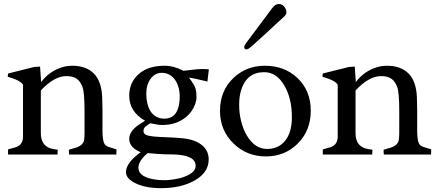

<svg xmlns="http://www.w3.org/2000/svg" viewBox="-20 -787 2229 978"><path d="M317.9 -399.4Q256.3 -399.4 188 -326.2V-108.4Q188 -47.4 237.3 -31.2Q253.4 -26.4 273.9 -24.4L272.9 0H21.5Q21 -1.5 21 -4.9V-21.5Q21 -23.9 21.5 -26.4Q63 -36.1 74.2 -43.5Q97.2 -58.6 97.2 -90.3V-355Q85.9 -377 19.5 -396L21 -412.6L154.3 -445.8L184.1 -447.8L189.5 -368.7Q231.4 -425.3 299.3 -445.3Q322.8 -452.1 348.1 -452.1Q418.5 -452.1 457.8 -412.8Q497.1 -373.5 500.5 -292.5Q502 -260.7 502 -228.5V-119.6Q502 -63 516.6 -48.3Q524.9 -40.5 538.6 -36.9Q552.2 -33.2 572.8 -26.4Q573.2 -23.9 573.2 -21.5V-15.6L572.8 -4.9V0H332Q331.1 -5.4 331.1 -12.7V-24.4Q340.3 -27.8 352.8 -30.8Q365.2 -33.7 377 -38.6Q403.8 -50.3 408.2 -72.8Q410.6 -86.4 410.6 -110.4V-219.2Q410.6 -315.4 400.4 -343.5Q390.1 -371.6 371.3 -385.5Q352.5 -399.4 317.9 -399.4Z M732.4 -7.3Q685.1 32.2 685.1 66.9Q685.1 120.1 789.1 129.9Q802.7 130.9 820.1 130.9Q837.4 130.9 866 126.7Q894.5 122.6 918.9 113.3Q976.6 92.3 976.6 57.6Q976.6 1.5 857.9 -0.5L819.3 -1Q786.1 -2 732.4 -7.3ZM725.1 -308.6Q725.1 -283.2 730.5 -260.3Q735.8 -237.3 747.1 -219.7Q772 -182.6 817.4 -182.6Q876 -182.6 890.6 -247.6Q895.5 -267.6 895.5 -294.7Q895.5 -321.8 888.4 -345Q881.3 -368.2 869.1 -383.8Q843.8 -416 803.7 -416Q770 -416 748 -386.7Q725.1 -356.4 725.1 -308.6ZM818.4 -452.1Q865.2 -452.1 915 -426.3L951.2 -430.7Q990.2 -435.5 1007.8 -435.5Q1029.3 -435.5 1043.9 -433.6L1036.6 -371.6Q1011.2 -377.9 980 -384.8L942.4 -392.1Q970.2 -355 975.6 -336.9Q981 -318.8 981 -293Q981 -267.1 965.8 -238Q950.7 -209 925.8 -189.5Q877 -150.4 808.1 -150.4Q783.7 -150.4 745.6 -159.2Q739.7 -154.8 733.6 -151.4Q727.5 -147.9 722.7 -143.6Q710.9 -133.8 710.9 -119.9Q710.9 -106 723.9 -100.1Q736.8 -94.2 761.7 -91.8Q786.6 -89.4 822.5 -88.1Q858.4 -86.9 896.2 -84Q934.1 -81.1 959.5 -73.2Q984.9 -65.4 1003.4 -51.8Q1043 -23.4 1043 25.4Q1043 91.8 970.7 132.8Q902.3 171.4 800.3 171.4Q718.3 171.4 667 145Q621.6 121.6 621.6 89.8Q621.6 42.5 696.3 -11.7Q638.2 -36.1 638.2 -79.6Q638.2 -117.7 686.5 -151.4Q701.2 -161.6 718.8 -171.9Q638.2 -218.3 638.2 -299.3Q638.2 -366.2 686 -409.2Q733.4 -452.1 818.4 -452.1Z M1208 -327.1Q1198.2 -295.4 1198.2 -252.9Q1198.2 -210.4 1208 -170.4Q1217.8 -130.4 1236.3 -98.6Q1277.3 -28.3 1340.3 -28.3Q1401.9 -28.3 1435.5 -74.2Q1466.8 -116.7 1466.8 -189.5Q1466.8 -285.6 1428.7 -350.6Q1389.2 -419.4 1325.7 -419.4Q1236.3 -419.4 1208 -327.1ZM1100.6 -222.7Q1100.6 -324.2 1168.9 -389.6Q1234.9 -452.1 1328.6 -452.1Q1428.7 -452.1 1494.1 -390.6Q1563 -326.2 1563 -223.1Q1563 -120.1 1494.6 -53.7Q1429.7 9.8 1334 9.8Q1238.3 9.8 1170.9 -54.7Q1100.6 -121.6 1100.6 -222.7ZM1235.4 -535.2Q1224.1 -535.2 1224.1 -547.9Q1224.1 -555.2 1234.4 -568.8Q1244.6 -582.5 1263.9 -608.2Q1283.2 -633.8 1302.7 -660.2Q1353 -727.5 1364.7 -743.2Q1382.3 -766.6 1399.4 -766.6Q1423.3 -766.6 1435.5 -741.2Q1439 -733.9 1439 -723.4Q1439 -712.9 1424.6 -700Q1410.2 -687 1385.3 -664.1Q1360.4 -641.1 1335.9 -618.2Q1280.3 -567.4 1262 -551.3Q1243.7 -535.2 1235.4 -535.2Z M1920.9 -399.4Q1859.4 -399.4 1791 -326.2V-108.4Q1791 -47.4 1840.3 -31.2Q1856.4 -26.4 1877 -24.4L1876 0H1624.5Q1624 -1.5 1624 -4.9V-21.5Q1624 -23.9 1624.5 -26.4Q1666 -36.1 1677.2 -43.5Q1700.2 -58.6 1700.2 -90.3V-355Q1689 -377 1622.6 -396L1624 -412.6L1757.3 -445.8L1787.1 -447.8L1792.5 -368.7Q1834.5 -425.3 1902.3 -445.3Q1925.8 -452.1 1951.2 -452.1Q2021.5 -452.1 2060.8 -412.8Q2100.1 -373.5 2103.5 -292.5Q2105 -260.7 2105 -228.5V-119.6Q2105 -63 2119.6 -48.3Q2127.9 -40.5 2141.6 -36.9Q2155.3 -33.2 2175.8 -26.4Q2176.3 -23.9 2176.3 -21.5V-15.6L2175.8 -4.9V0H1935.1Q1934.1 -5.4 1934.1 -12.7V-24.4Q1943.4 -27.8 1955.8 -30.8Q1968.3 -33.7 1980 -38.6Q2006.8 -50.3 2011.2 -72.8Q2013.7 -86.4 2013.7 -110.4V-219.2Q2013.7 -315.4 2003.4 -343.5Q1993.2 -371.6 1974.4 -385.5Q1955.6 -399.4 1920.9 -399.4Z"/></svg>

Font: RadleyRegular
Style: Regular
Weight: 400
Designer: vernon adams
Foundry: vernon adams
Version: Version 1.000;PS 001.001;hotconv 1.0.56